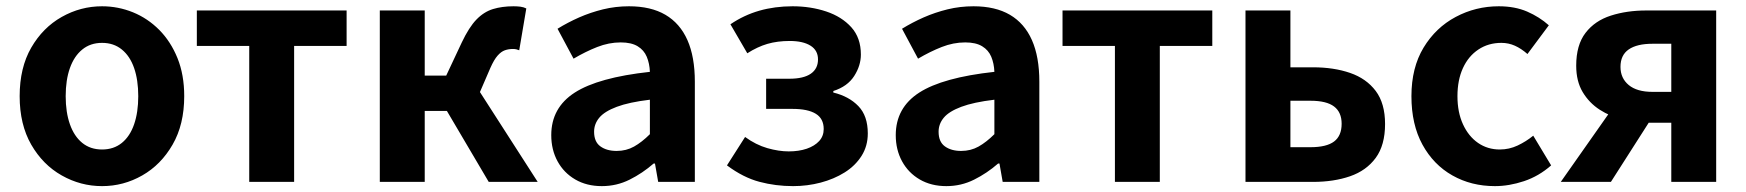

<svg xmlns="http://www.w3.org/2000/svg" viewBox="-20 -594 5703 627"><path d="M313.3 13.8Q243.3 13.8 181.6 -21.1Q119.9 -55.9 82 -121.7Q44.2 -187.5 44.2 -279.9Q44.2 -372.8 82 -438.4Q119.9 -503.9 181.6 -538.7Q243.3 -573.5 313.3 -573.5Q365.7 -573.5 414.1 -553.9Q462.4 -534.2 500 -496.4Q537.6 -458.5 559.6 -404.2Q581.6 -349.8 581.6 -279.9Q581.6 -187.5 543.6 -121.7Q505.7 -55.9 444.5 -21.1Q383.3 13.8 313.3 13.8ZM313.3 -105.8Q351.3 -105.8 377.9 -127.3Q404.5 -148.9 418 -188.2Q431.5 -227.4 431.5 -279.9Q431.5 -332.7 418 -371.7Q404.5 -410.7 377.9 -432.3Q351.3 -454 313.3 -454Q275.2 -454 248.7 -432.3Q222.1 -410.7 208.3 -371.7Q194.5 -332.7 194.5 -279.9Q194.5 -227.4 208.3 -188.2Q222.1 -148.9 248.7 -127.3Q275.2 -105.8 313.3 -105.8Z M793.9 0V-444.1H622.8V-559.8H1111.9V-444.1H940.5V0Z M1220.3 0V-559.8H1367V-347.2H1437.2L1488.1 -455.6Q1511.5 -504.9 1535.7 -530Q1560 -555.2 1589.8 -564.4Q1619.6 -573.5 1657 -573.5Q1668.6 -573.5 1679.4 -572.2Q1690.2 -570.8 1698.7 -566.4L1675.6 -429.8Q1670.9 -431.8 1665.9 -433Q1661 -434.1 1655 -434.1Q1641 -434.1 1628.7 -429.8Q1616.5 -425.5 1605 -412.4Q1593.4 -399.4 1581.3 -372.1L1547.3 -293.4L1735.9 0H1576L1439.4 -231.7H1367V0Z M1945.4 13.8Q1895.9 13.8 1858.6 -7.9Q1821.4 -29.5 1800.8 -67.2Q1780.2 -105 1780.2 -152.6Q1780.2 -242.2 1856.9 -291.6Q1933.7 -341 2102.3 -359.4Q2101.2 -386.8 2092.1 -408.6Q2083 -430.4 2062.4 -442.9Q2041.8 -455.5 2007.1 -455.5Q1968.3 -455.5 1930.3 -440.5Q1892.3 -425.6 1853 -402.4L1800.7 -500.1Q1834.1 -520.7 1871.2 -537.1Q1908.3 -553.4 1949.3 -563.5Q1990.3 -573.5 2034.1 -573.5Q2105.4 -573.5 2153 -545.7Q2200.6 -517.8 2224.9 -463Q2249.1 -408.3 2249.1 -327V0H2129.4L2118.9 -59.9H2114.4Q2078.3 -28.4 2036 -7.3Q1993.8 13.8 1945.4 13.8ZM1993.7 -101.1Q2025.1 -101.1 2050.6 -115.4Q2076.1 -129.7 2102.3 -155.8V-268.4Q2034.4 -260.3 1994.2 -245.2Q1954 -230.1 1937.1 -209.7Q1920.1 -189.3 1920.1 -163.8Q1920.1 -130.8 1940.7 -116Q1961.3 -101.1 1993.7 -101.1Z M2570 13.8Q2512.7 13.8 2459.9 -0.3Q2407.1 -14.3 2354 -53.9L2413.2 -146.7Q2448.3 -121.1 2485.7 -110.3Q2523.1 -99.6 2555.8 -99.6Q2588.6 -99.6 2614.4 -108.3Q2640.1 -117.1 2655 -133.3Q2669.9 -149.5 2669.9 -172.6Q2669.9 -206.7 2644 -222.5Q2618.2 -238.4 2568 -238.4H2481.9V-336.9H2557.6Q2604.2 -336.9 2627.8 -353.3Q2651.3 -369.6 2651.3 -399.9Q2651.3 -429.5 2626.9 -444.8Q2602.4 -460.2 2558.9 -460.2Q2518.7 -460.2 2486 -450.7Q2453.4 -441.1 2420.4 -420L2365.3 -514.7Q2409.2 -544.6 2459.8 -559.1Q2510.4 -573.5 2568.2 -573.5Q2626.9 -573.5 2677.9 -556.6Q2728.9 -539.6 2760.1 -505Q2791.3 -470.3 2791.3 -415.9Q2791.3 -379.9 2769.5 -345.8Q2747.7 -311.7 2701.3 -296.8V-291.8Q2752.5 -279.3 2783.2 -247.4Q2813.9 -215.6 2813.9 -158.2Q2813.9 -117.1 2793.5 -84.9Q2773 -52.6 2738.3 -30.9Q2703.6 -9.2 2660.1 2.3Q2616.5 13.8 2570 13.8Z M3070.4 13.8Q3020.9 13.8 2983.6 -7.9Q2946.4 -29.5 2925.8 -67.2Q2905.2 -105 2905.2 -152.6Q2905.2 -242.2 2981.9 -291.6Q3058.7 -341 3227.3 -359.4Q3226.2 -386.8 3217.1 -408.6Q3208 -430.4 3187.4 -442.9Q3166.8 -455.5 3132.1 -455.5Q3093.3 -455.5 3055.3 -440.5Q3017.3 -425.6 2978 -402.4L2925.7 -500.1Q2959.1 -520.7 2996.2 -537.1Q3033.3 -553.4 3074.3 -563.5Q3115.3 -573.5 3159.1 -573.5Q3230.4 -573.5 3278 -545.7Q3325.6 -517.8 3349.9 -463Q3374.1 -408.3 3374.1 -327V0H3254.4L3243.9 -59.9H3239.4Q3203.3 -28.4 3161 -7.3Q3118.8 13.8 3070.4 13.8ZM3118.7 -101.1Q3150.1 -101.1 3175.6 -115.4Q3201.1 -129.7 3227.3 -155.8V-268.4Q3159.4 -260.3 3119.2 -245.2Q3079 -230.1 3062.1 -209.7Q3045.1 -189.3 3045.1 -163.8Q3045.1 -130.8 3065.7 -116Q3086.3 -101.1 3118.7 -101.1Z M3620.9 0V-444.1H3449.8V-559.8H3938.9V-444.1H3767.5V0Z M4047.3 0V-559.8H4194V-374.2H4268.1Q4335.5 -374.2 4388.8 -355.9Q4442 -337.6 4472.6 -297Q4503.1 -256.4 4503.1 -189Q4503.1 -120 4472.6 -78.4Q4442 -36.8 4388.8 -18.4Q4335.5 0 4268.1 0ZM4194 -113.3H4259.4Q4311.9 -113.3 4336.6 -131.9Q4361.3 -150.5 4361.3 -189.8Q4361.3 -227.5 4336.6 -246.2Q4311.9 -265 4259.4 -265H4194Z M4861.8 13.8Q4784.7 13.8 4723 -21.1Q4661.3 -55.9 4625.2 -121.7Q4589.2 -187.5 4589.2 -279.9Q4589.2 -372.8 4628.8 -438.4Q4668.4 -503.9 4733.8 -538.7Q4799.1 -573.5 4874.5 -573.5Q4927 -573.5 4967.1 -556.2Q5007.2 -538.8 5037.9 -511.4L4968.1 -417.6Q4947.6 -435.6 4926.9 -444.8Q4906.2 -454 4883.1 -454Q4840.4 -454 4807.9 -432.3Q4775.3 -410.7 4757.4 -371.7Q4739.5 -332.7 4739.5 -279.9Q4739.5 -227.4 4757.5 -188.2Q4775.5 -148.9 4806.7 -127.3Q4837.9 -105.8 4877.7 -105.8Q4908.4 -105.8 4936 -118.8Q4963.7 -131.9 4987 -150.9L5045.4 -53.9Q5005.4 -18.6 4956.8 -2.4Q4908.2 13.8 4861.8 13.8Z M5437.8 0V-193.3H5364.4Q5323.1 -193.3 5280.9 -203.4Q5238.7 -213.4 5204.1 -235.7Q5169.6 -258 5148.4 -293.4Q5127.3 -328.8 5127.3 -379.5Q5127.3 -447.1 5157.8 -486.7Q5188.2 -526.3 5240.4 -543Q5292.6 -559.8 5356.6 -559.8H5584.4V0ZM5376.4 -294H5437.8V-451.1H5376.4Q5325.7 -451.1 5298.8 -432.6Q5271.9 -414.1 5271.9 -375.6Q5271.9 -338.7 5298.8 -316.3Q5325.7 -294 5376.4 -294ZM5076.9 0 5266.8 -270.2 5387.5 -229.9 5240.6 0Z"/></svg>

Font: Noto Sans TC Thin
Style: Regular
Weight: 100
Designer: Ryoko NISHIZUKA 西塚涼子 (kana, bopomofo & ideographs); Paul D. Hunt (Latin, Greek & Cyrillic); Sandoll Communications 산돌커뮤니
Foundry: Adobe
Version: Version 2.004-H2;hotconv 1.0.118;makeotfexe 2.5.65603